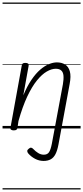

<svg xmlns="http://www.w3.org/2000/svg" viewBox="-20 -1009 653 1508"><path d="M439 127Q430 174 415.5 202Q401 230 378 242.5Q355 255 322 255Q287 255 255 238Q223 221 201 195Q194 186 194 177Q194 168 206 159Q216 150 224.5 151Q233 152 241 161Q259 180 280 193Q301 206 324 206Q352 206 365 186.5Q378 167 387 121L474 -347Q481 -388 478.5 -415Q476 -442 461 -455.5Q446 -469 418 -469Q385 -469 347 -447Q309 -425 270 -377Q231 -329 194 -250.5Q157 -172 125 -58L117 -4Q115 6 108.5 10.5Q102 15 87 15Q75 15 67.5 10Q60 5 62 -5L151 -495Q153 -506 159 -510.5Q165 -515 179 -515Q194 -515 200.5 -509.5Q207 -504 205 -493L163 -260Q193 -332 227 -382Q261 -432 296 -462Q331 -492 364.5 -505.5Q398 -519 427 -519Q464 -519 491 -502.5Q518 -486 528.5 -448.5Q539 -411 527 -349ZM0 469H613V479H0ZM0 -20H613V0H0ZM0 -505H613V-500H0ZM0 -989H613V-979H0Z"/></svg>

Font: Playwrite DE VA Guides
Style: Regular
Weight: 400
Designer: Veronika Burian, José Scaglione
Foundry: TypeTogether
Version: Version 1.003